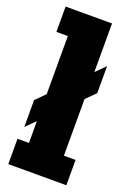

<svg xmlns="http://www.w3.org/2000/svg" viewBox="-145 -804 590 859"><g transform="rotate(20 150.0 -375.0)"><path d="M12 0V-120.5H66.5V-224.5L22.5 -180.5V-308.5L66.5 -353V-629.5H12V-750H233V-518.5L277.5 -563V-434.5L233 -390V-120.5H288.5V0Z"/></g></svg>

Font: Trispace Condensed
Style: Bold
Weight: 700
Width: 3
Designer: Tyler Finck
Foundry: Etcetera Type Company
Version: Version 1.210; ttfautohint (v1.8.3)